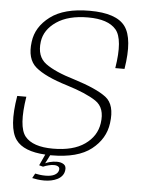

<svg xmlns="http://www.w3.org/2000/svg" viewBox="-56 -724 659 892"><g transform="rotate(5 274.0 -278.0)"><path d="M183.5 124Q200.5 124 216.2 120.8Q232 117.5 245 111Q258 104.5 266.5 94Q275 83.5 277 70Q280.5 49.5 268 40.8Q255.5 32 235.5 32Q219 32 201.5 36.5Q189 40 181.5 44L201.5 4.5Q204.5 4.5 207.5 4.5Q330 4.5 393 -45Q456 -94.5 465.5 -168Q477.5 -254.5 432.5 -288.8Q387.5 -323 282 -356Q191 -383 147 -415.5Q103 -448 112 -517Q119.5 -573.5 174.5 -611Q229.5 -648.5 321.5 -648.5Q415 -648.5 452.2 -604.8Q489.5 -561 467.5 -425H510.5Q533.5 -567.5 492.2 -623.8Q451 -680 326.5 -680Q207 -680 142.8 -631.5Q78.5 -583 70 -513Q59 -432.5 103.2 -394.8Q147.5 -357 251 -325.5Q342 -297.5 387.8 -266.8Q433.5 -236 422.5 -163.5Q413.5 -103 359.5 -65Q305.5 -27 211.5 -27Q117 -27 81 -71.2Q45 -115.5 67.5 -256.5H25Q0 -107 41 -51.5Q77 -2 178.5 3.5L154.5 55.5L173 60.5Q185.5 55 198.8 51.8Q212 48.5 223 48.5Q236 48.5 243.5 53.8Q251 59 248.5 70.5Q245.5 84.5 230 92.8Q214.5 101 188 101Q173 101 160.8 99.2Q148.5 97.5 139.5 95.5L127.5 117.5Q138.5 120 153 122Q167.5 124 183.5 124Z"/></g></svg>

Font: Anybody Thin ExtraLight
Style: Italic
Weight: 250
Italic angle: -10°
Version: Version 1.113;gftools[0.9.25]